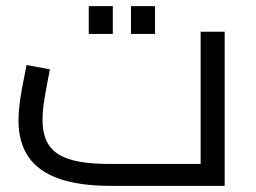

<svg xmlns="http://www.w3.org/2000/svg" viewBox="-20 -603 830 623"><path d="M337 0Q238 0 172 -23Q106 -46 73 -93Q40 -140 40 -213Q40 -237 43.5 -265Q47 -293 52 -319.5Q57 -346 61 -365.5Q65 -385 66 -392L142 -378Q139 -362 133.5 -334Q128 -306 123 -274Q118 -242 118 -213Q118 -176 129.5 -149Q141 -122 166.5 -104.5Q192 -87 234 -79Q276 -71 337 -71H631V-500H709V0ZM268 -493V-583H346V-493ZM405 -493V-583H483V-493Z"/></svg>

Font: Cairo Play
Style: Regular
Weight: 400
Designer: Mohamed Gaber, Accademia di Belle Arti di Urbino
Foundry: Kief Type Foundry, Accademia di Belle Arti di Urbino
Version: Version 3.119